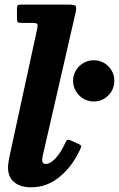

<svg xmlns="http://www.w3.org/2000/svg" viewBox="-20 -800 519 838"><path d="M299 -447Q299 -422.5 311.2 -402Q323.5 -381.5 344 -369.2Q364.5 -357 389 -357Q414 -357 434.5 -369.2Q455 -381.5 467 -402Q479 -422.5 479 -447Q479 -472 467 -492.5Q455 -513 434.5 -525Q414 -537 389 -537Q364.5 -537 344 -525Q323.5 -513 311.2 -492.5Q299 -472 299 -447ZM309.5 -743Q314.5 -765.5 311 -772.8Q307.5 -780 278 -780H72Q60.5 -780 57.2 -776.5Q54 -773 54 -761V-717.5Q54 -706 58 -703Q62 -700 74 -700H120.5Q141 -700 143.2 -694.5Q145.5 -689 142 -673L20.5 -112.5Q18.5 -103 16.8 -90.5Q15 -78 15 -68.5Q15 -27.5 41.8 -5Q68.5 17.5 116.5 17.5Q185 17.5 240.8 -28.5Q296.5 -74.5 331 -150.5Q335.5 -161 333.5 -164.5Q331.5 -168 321 -172.5L290 -186.5Q277 -192 273.2 -189.2Q269.5 -186.5 264 -174.5Q245.5 -134 222.5 -109.2Q199.5 -84.5 180 -84.5Q164 -84.5 164 -101Q164 -105 164.8 -110.5Q165.5 -116 166.5 -120Z"/></svg>

Font: Besley
Style: Bold Italic
Weight: 700
Italic angle: -13°
Designer: Owen Earl
Foundry: indestructible type*
Version: Version 2.001